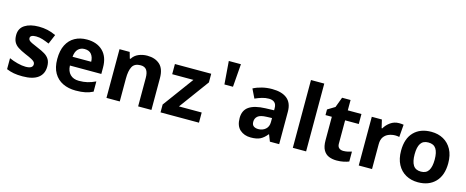

<svg xmlns="http://www.w3.org/2000/svg" viewBox="-39 -1414 5048 2079"><g transform="rotate(15 2484.5 -375.0)"><path d="M459 -162Q459 -79 400.5 -34.5Q342 10 226 10Q169 10 128 2.5Q87 -5 46 -22V-145Q90 -125 141 -112Q192 -99 231 -99Q275 -99 293.5 -112Q312 -125 312 -146Q312 -160 304.5 -171Q297 -182 272 -196Q247 -210 194 -232Q143 -254 110 -275.5Q77 -297 61 -327.5Q45 -358 45 -404Q45 -480 104 -518Q163 -556 261 -556Q312 -556 358 -546Q404 -536 453 -513L408 -406Q368 -423 332 -434.5Q296 -446 259 -446Q193 -446 193 -410Q193 -397 201.5 -386.5Q210 -376 234.5 -364Q259 -352 307 -332Q354 -313 388 -292.5Q422 -272 440.5 -241.5Q459 -211 459 -162Z M800 -556Q913 -556 979 -491.5Q1045 -427 1045 -308V-236H693Q695 -173 730.5 -137Q766 -101 829 -101Q882 -101 925 -111.5Q968 -122 1014 -144V-29Q974 -9 929.5 0.5Q885 10 822 10Q740 10 677 -20.5Q614 -51 578 -113Q542 -175 542 -269Q542 -365 574.5 -428.5Q607 -492 665 -524Q723 -556 800 -556ZM801 -450Q758 -450 729.5 -422Q701 -394 696 -335H905Q904 -385 879 -417.5Q854 -450 801 -450Z M1476 -556Q1564 -556 1617 -508.5Q1670 -461 1670 -356V0H1521V-319Q1521 -378 1500 -407.5Q1479 -437 1433 -437Q1365 -437 1340 -390.5Q1315 -344 1315 -257V0H1166V-546H1280L1300 -476H1308Q1334 -518 1379.5 -537Q1425 -556 1476 -556Z M2203 0H1772V-88L2025 -432H1787V-546H2194V-449L1948 -114H2203Z M2362 -471 2342 -729H2478L2458 -471Z M2875 -557Q2985 -557 3043.5 -509.5Q3102 -462 3102 -364V0H2998L2969 -74H2965Q2930 -30 2891 -10Q2852 10 2784 10Q2711 10 2663 -32.5Q2615 -75 2615 -163Q2615 -250 2676 -291.5Q2737 -333 2859 -337L2954 -340V-364Q2954 -407 2931.5 -427Q2909 -447 2869 -447Q2829 -447 2791 -435.5Q2753 -424 2715 -407L2666 -508Q2710 -531 2763.5 -544Q2817 -557 2875 -557ZM2896 -251Q2824 -249 2796 -225Q2768 -201 2768 -162Q2768 -128 2788 -113.5Q2808 -99 2840 -99Q2888 -99 2921 -127.5Q2954 -156 2954 -208V-253Z M3404 0H3255V-760H3404Z M3790 -109Q3815 -109 3838 -114Q3861 -119 3884 -126V-15Q3860 -5 3824.5 2.5Q3789 10 3747 10Q3698 10 3659.5 -6Q3621 -22 3598.5 -61.5Q3576 -101 3576 -171V-434H3505V-497L3587 -547L3630 -662H3725V-546H3878V-434H3725V-171Q3725 -140 3743 -124.5Q3761 -109 3790 -109Z M4299 -556Q4310 -556 4325 -555Q4340 -554 4349 -552L4338 -412Q4331 -414 4317.5 -415.5Q4304 -417 4294 -417Q4256 -417 4221 -403.5Q4186 -390 4164.5 -360Q4143 -330 4143 -278V0H3994V-546H4107L4129 -454H4136Q4160 -496 4202 -526Q4244 -556 4299 -556Z M4924 -274Q4924 -138 4852.5 -64Q4781 10 4658 10Q4582 10 4522.5 -23Q4463 -56 4429 -119.5Q4395 -183 4395 -274Q4395 -410 4466 -483Q4537 -556 4661 -556Q4738 -556 4797 -523Q4856 -490 4890 -427.5Q4924 -365 4924 -274ZM4547 -274Q4547 -193 4573.5 -151.5Q4600 -110 4660 -110Q4719 -110 4745.5 -151.5Q4772 -193 4772 -274Q4772 -355 4745.5 -395.5Q4719 -436 4659 -436Q4600 -436 4573.5 -395.5Q4547 -355 4547 -274Z"/></g></svg>

Font: Noto Sans Bengali
Style: Bold
Weight: 700
Designer: Jelle Bosma - Monotype Design Team
Foundry: Monotype Imaging Inc.
Version: Version 2.003; ttfautohint (v1.8.4.7-5d5b)